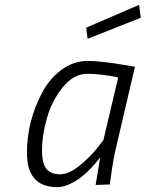

<svg xmlns="http://www.w3.org/2000/svg" viewBox="-20 -761 600 791"><path d="M216 10C232.7 10 250.3 5.5 269 -3.5C287.7 -12.5 303.7 -22.3 317 -33C330.3 -43.7 343.5 -56 356.5 -70C369.5 -84 378.2 -93.8 382.5 -99.5L393 -113C390.3 -99 384 -61 374 1L432 -1L436 -27C442.7 -79 450.7 -123.7 460 -161L536 -486L501 -492C431 -504 378 -510 342 -510C302.7 -510 266.5 -497.8 233.5 -473.5C200.5 -449.2 174 -418 154 -380C112 -301.3 91 -218.3 91 -131C91 -37 132.7 10 216 10ZM467 -442 406 -184 378 -148C359.3 -124.7 335.7 -101.3 307 -78C278.3 -54.7 251.7 -43 227 -43C202.3 -43 183.8 -50.3 171.5 -65C159.2 -79.7 153 -106.2 153 -144.5C153 -182.8 159.8 -226.2 173.5 -274.5C187.2 -322.8 209 -365.3 239 -402C269 -438.7 302.5 -457 339.5 -457C376.5 -457 419 -452 467 -442ZM341 -601 560 -688 553 -741 335 -647Z"/></svg>

Font: Titillium Web
Style: Light Italic
Weight: 300
Italic angle: -13°
Version: Version 1.001;PS 57.000;hotconv 1.0.70;makeotf.lib2.5.55311